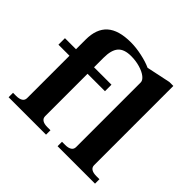

<svg xmlns="http://www.w3.org/2000/svg" viewBox="-172 -914 1106 1106"><g transform="rotate(45 381.0 -361.0)"><path d="M30 -36H55Q81 -36 95 -45Q109 -54 109 -72V-417H19V-470H109V-548Q109 -636 157 -679Q205 -722 305 -722Q347 -722 395.5 -711.5Q444 -701 476 -686L623 -717H655V-72Q655 -54 669 -45Q683 -36 709 -36H734V0H429V-36H455Q480 -36 494 -45Q508 -54 508 -72V-598Q508 -615 488 -631Q468 -647 434 -657Q400 -667 362 -667Q305 -667 280.5 -638.5Q256 -610 256 -548V-470H398V-417H256V-72Q256 -54 270 -45Q284 -36 309 -36H335V0H30Z"/></g></svg>

Font: Taviraj SemiBold
Style: Regular
Weight: 600
Designer: Katatrad Team
Foundry: CadsonDemak
Version: Version 1.001